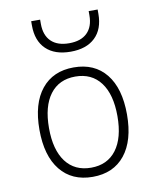

<svg xmlns="http://www.w3.org/2000/svg" viewBox="-87 -851 761 928"><g transform="rotate(-10 293.0 -387.0)"><path d="M293 9.8Q191.4 9.8 134.8 -60.5Q78.1 -130.9 78.1 -258.8Q78.1 -387.2 134.8 -457.3Q191.4 -527.3 293 -527.3Q395 -527.3 451.4 -457.3Q507.8 -387.2 507.8 -258.8Q507.8 -130.9 451.4 -60.5Q395 9.8 293 9.8ZM293 -35.2Q373 -35.2 417 -93.5Q460.9 -151.9 460.9 -258.8Q460.9 -365.7 417 -424.1Q373 -482.4 293 -482.4Q212.9 -482.4 168.9 -424.1Q125 -365.7 125 -258.8Q125 -151.9 168.9 -93.5Q212.9 -35.2 293 -35.2ZM293 -604.5Q215.3 -604.5 172.6 -645.5Q129.9 -686.5 129.9 -761.7V-782.7H173.8V-761.7Q173.8 -706.1 204.6 -676Q235.4 -646 293 -646Q350.6 -646 381.3 -676Q412.1 -706.1 412.1 -761.7V-782.7H456.1V-761.7Q456.1 -686.5 413.3 -645.5Q370.6 -604.5 293 -604.5Z"/></g></svg>

Font: Cascadia Code ExtraLight
Style: Regular
Weight: 200
Monospace: yes
Designer: Aaron Bell
Foundry: Saja Typeworks
Version: Version 2407.024; ttfautohint (v1.8.4)